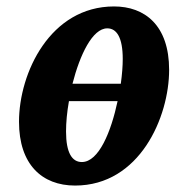

<svg xmlns="http://www.w3.org/2000/svg" viewBox="-20 -566 563 596"><path d="M213 10C414 10 505 -203 505 -349C505 -488 429 -546 334 -546C136 -546 39 -340 39 -188C39 -56 110 10 213 10ZM313 -478C342 -478 361 -450 361 -383C361 -361 359 -335 355 -306H205C228 -396 267 -478 313 -478ZM185 -158C185 -186 188 -218 194 -252H345C325 -158 287 -63 234 -63C204 -63 185 -91 185 -158Z"/></svg>

Font: Noto Serif Condensed Extra
Style: Italic
Weight: 800
Width: 3
Italic angle: -12°
Designer: Monotype Design Team
Foundry: Monotype Imaging Inc.
Version: Version 1.901